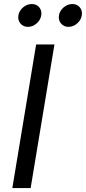

<svg xmlns="http://www.w3.org/2000/svg" viewBox="-20 -953 435 973"><path d="M255.9 -727.5 135.3 0H42.5L163.1 -727.5ZM327.1 -816.9Q303.2 -816.9 289.1 -834Q274.9 -851.1 278.8 -875Q282.7 -898.9 302.7 -915.8Q322.8 -932.6 346.7 -932.6Q370.6 -932.6 384.5 -915.8Q398.4 -898.9 394.5 -875Q390.6 -851.1 370.8 -834Q351.1 -816.9 327.1 -816.9ZM121.6 -816.9Q97.7 -816.9 83.5 -834Q69.3 -851.1 73.2 -875Q77.1 -898.9 97.2 -915.8Q117.2 -932.6 141.1 -932.6Q165 -932.6 179 -915.8Q192.9 -898.9 189 -875Q185.1 -851.1 165.3 -834Q145.5 -816.9 121.6 -816.9Z"/></svg>

Font: Inter
Style: Italic
Weight: 400
Italic angle: -9.3988°
Designer: Rasmus Andersson
Foundry: rsms
Version: Version 4.001;git-66647c0bb